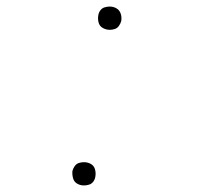

<svg xmlns="http://www.w3.org/2000/svg" viewBox="-20 -558 616 586"><path d="M315 -467Q323 -467 330.5 -469.5Q338 -472 343 -479Q348 -486 350 -494Q352 -505 348.5 -516Q345 -527 335.5 -532.5Q326 -538 315 -538Q307 -538 299 -535.5Q291 -533 286 -526Q281 -519 280 -511Q278 -500 281 -489Q284 -478 294 -472.5Q304 -467 315 -467ZM236 8Q244 8 252 5.5Q260 3 265 -4Q270 -11 271 -19Q273 -30 270 -41Q267 -52 257.5 -57.5Q248 -63 236 -63Q228 -63 220.5 -60.5Q213 -58 208 -51Q203 -44 201 -36Q200 -25 203 -14Q206 -3 215.5 2.5Q225 8 236 8Z"/></svg>

Font: Iosevka Sparkle Thin Oblique
Style: Regular
Weight: 100
Italic angle: -9°
Designer: Belleve Invis
Foundry: Belleve Invis
Version: Version 4.5.0; ttfautohint (v1.8.3)